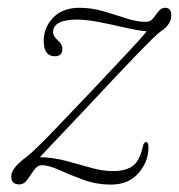

<svg xmlns="http://www.w3.org/2000/svg" viewBox="-20 -478 470 505"><path d="M370.5 -90.5Q370.5 -52.5 344.2 -22.5Q318 7.5 272 7.5Q234 7.5 199 -5.2Q164 -18 136 -30.8Q108 -43.5 90 -43.5Q78.5 -43.5 69.8 -31Q61 -18.5 52.2 -5.8Q43.5 7 30.5 7Q9.5 7 9.5 -14Q9.5 -36 50.5 -66Q58 -71.5 75.8 -88.5Q93.5 -105.5 127.2 -140.5Q161 -175.5 216.5 -234Q275 -296 312.2 -335.8Q349.5 -375.5 366 -395.5Q343.5 -397.5 309.8 -405.2Q276 -413 241.5 -419.8Q207 -426.5 183 -426.5Q119.5 -426.5 119.5 -393Q119.5 -383 133.5 -370.5Q144 -361.5 144 -349.5Q144 -330 124.5 -330Q95 -330 95 -370.5Q95 -406 120 -431.8Q145 -457.5 189 -457.5Q221.5 -457.5 252.5 -448.2Q283.5 -439 311.8 -429.8Q340 -420.5 364 -420.5Q375.5 -420.5 382.8 -429.8Q390 -439 397 -448.2Q404 -457.5 414.5 -457.5Q430.5 -457.5 430.5 -438Q430.5 -413.5 403 -395.5Q397.5 -392 380.8 -375.8Q364 -359.5 328.8 -323Q293.5 -286.5 233.5 -222Q174.5 -159 140.8 -123.8Q107 -88.5 85 -64.5Q119.5 -64 153.2 -55Q187 -46 218.2 -37Q249.5 -28 277 -28Q310 -28 328.8 -41.2Q347.5 -54.5 355.5 -92.5Q358.5 -104.5 364 -104.5Q370.5 -104.5 370.5 -90.5Z"/></svg>

Font: Fraunces 9pt S000 Thin
Style: Italic
Weight: 100
Italic angle: -16°
Version: Version 1.000; ttfautohint (v1.8.3)